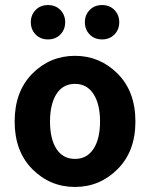

<svg xmlns="http://www.w3.org/2000/svg" viewBox="-20 -728 593 760"><path d="M219 -591.5Q200 -572 170 -572Q140 -572 121 -591.5Q102 -611 102 -640Q102 -669 121 -688.5Q140 -708 170 -708Q200 -708 219 -688.5Q238 -669 238 -640Q238 -611 219 -591.5ZM433 -591.5Q414 -572 384 -572Q354 -572 335 -591.5Q316 -611 316 -640Q316 -669 335 -688.5Q354 -708 384 -708Q414 -708 433 -688.5Q452 -669 452 -640Q452 -611 433 -591.5ZM277 12Q178 12 108 -58.5Q38 -129 38 -247Q38 -366 108 -436.5Q178 -507 277 -507Q375 -507 445.5 -436.5Q516 -366 516 -247Q516 -129 445.5 -58.5Q375 12 277 12ZM277 -99Q324 -99 350 -138.5Q376 -178 376 -247Q376 -316 350 -356Q324 -396 277 -396Q229 -396 203.5 -356Q178 -316 178 -247Q178 -178 203.5 -138.5Q229 -99 277 -99Z"/></svg>

Font: Assistant
Style: Bold
Weight: 700
Designer: Hebrew By Ben Nathan, Latin by Paul Hunt
Version: Version 2.001;PS 002.001;hotconv 1.0.88;makeotf.lib2.5.64775